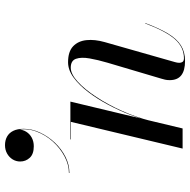

<svg xmlns="http://www.w3.org/2000/svg" viewBox="-16 -752 778 787"><g transform="rotate(-90 373.5 -359.0)"><path d="M516.5 10Q477.5 10 457.8 -5.5Q438 -21 438 -53Q438 -64 440 -72.2Q442 -80.5 444 -87L509.5 -308Q521 -347 527 -381.2Q533 -415.5 525.5 -437Q518 -458.5 489 -458.5Q463 -458.5 431.5 -429.8Q400 -401 368.8 -353.2Q337.5 -305.5 311.8 -248Q286 -190.5 271.5 -133H270.5Q279 -170 296 -214.8Q313 -259.5 336.8 -304.2Q360.5 -349 389 -386.5Q417.5 -424 448.5 -446.8Q479.5 -469.5 511.5 -469.5Q555 -469.5 576.8 -448.8Q598.5 -428 602 -394Q605.5 -360 594 -319.5L512 -31.5Q510.5 -27 509.8 -22.2Q509 -17.5 509 -13.5Q509 -5.5 513 0Q517 5.5 528 5.5Q573 5.5 605.8 -31.5Q638.5 -68.5 670.5 -153.5L672 -153Q650.5 -95.5 628.8 -59.5Q607 -23.5 580.2 -6.8Q553.5 10 516.5 10ZM157.5 0 267 -458H195V-460H350L240 0ZM57.5 -464V-466Q91.5 -466 125.5 -484Q159.5 -502 186.5 -532Q213.5 -562 227.2 -599Q241 -636 234.5 -673.5H235.5Q235.5 -655.5 226.5 -641Q217.5 -626.5 202 -618.2Q186.5 -610 167 -610Q135 -610 119.8 -626.5Q104.5 -643 104.5 -666Q104.5 -682.5 113.2 -696.8Q122 -711 137.2 -719.5Q152.5 -728 171.5 -728Q191 -728 206.2 -719.8Q221.5 -711.5 230 -694.5Q238.5 -677.5 238.5 -651Q238.5 -617.5 223 -584.2Q207.5 -551 181.8 -523.8Q156 -496.5 123.8 -480.2Q91.5 -464 57.5 -464Z"/></g></svg>

Font: Bodoni Moda 96pt
Style: Italic
Weight: 400
Italic angle: -13°
Version: Version 2.004